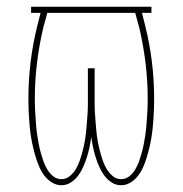

<svg xmlns="http://www.w3.org/2000/svg" viewBox="-20 -540 540 568"><path d="M162 8Q147 8 134 0Q121 -8 112 -19.5Q103 -31 97 -44.5Q91 -58 86.5 -72.5Q82 -87 78.5 -101.5Q75 -116 72.5 -130.5Q70 -145 68.5 -159.5Q67 -174 66 -189Q65 -204 64.5 -218.5Q64 -233 64 -248Q64 -302 70.5 -356Q77 -410 90 -462L100 -502H72V-520H428V-502H400L410 -462Q423 -410 429.5 -356Q436 -302 436 -248Q436 -233 435.5 -218.5Q435 -204 434 -189Q433 -174 431.5 -159.5Q430 -145 427.5 -130.5Q425 -116 421.5 -101.5Q418 -87 413.5 -72.5Q409 -58 403 -44.5Q397 -31 388 -19.5Q379 -8 366 0Q353 8 338 8Q323 8 310 -0.5Q297 -9 288 -21.5Q279 -34 273 -48Q267 -62 262.5 -76.5Q258 -91 255 -105.5Q252 -120 250 -135Q248 -120 245 -105.5Q242 -91 237.5 -76.5Q233 -62 227 -48Q221 -34 212 -21.5Q203 -9 190 -0.5Q177 8 162 8ZM162 -10Q176 -10 187 -19.5Q198 -29 205 -41Q212 -53 216.5 -66.5Q221 -80 224.5 -93.5Q228 -107 230.5 -120.5Q233 -134 234.5 -148Q236 -162 237 -176Q238 -190 239 -204Q240 -218 240 -232Q240 -246 240 -260V-338H260V-260Q260 -246 260 -232Q260 -218 261 -204Q262 -190 263 -176Q264 -162 265.5 -148Q267 -134 269.5 -120.5Q272 -107 275.5 -93.5Q279 -80 283.5 -66.5Q288 -53 295 -41Q302 -29 313 -19.5Q324 -10 338 -10Q352 -10 362.5 -18.5Q373 -27 380 -38.5Q387 -50 391.5 -63Q396 -76 399.5 -88.5Q403 -101 405.5 -114.5Q408 -128 410 -141Q412 -154 413 -167.5Q414 -181 415 -194.5Q416 -208 416.5 -221Q417 -234 417 -248Q417 -301 410.5 -354Q404 -407 392 -458L380 -502H120L108 -458Q96 -407 89.5 -354Q83 -301 83 -248Q83 -234 83.5 -221Q84 -208 85 -194.5Q86 -181 87 -167.5Q88 -154 90 -141Q92 -128 94.5 -114.5Q97 -101 100.5 -88.5Q104 -76 108.5 -63Q113 -50 120 -38.5Q127 -27 137.5 -18.5Q148 -10 162 -10Z"/></svg>

Font: Zed Mono Thin
Style: Regular
Weight: 100
Monospace: yes
Designer: Belleve Invis
Foundry: Belleve Invis
Version: Version 1.0.0; ttfautohint (v1.8.4)